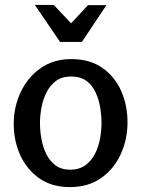

<svg xmlns="http://www.w3.org/2000/svg" viewBox="-20 -750 577 783"><path d="M265 13Q191 13 140 -23Q89 -59 62.5 -117.5Q36 -176 36 -245Q36 -314 64.5 -374.5Q93 -435 145.5 -472Q198 -509 271 -509Q346 -509 397 -473.5Q448 -438 474 -379.5Q500 -321 500 -251Q500 -182 472.5 -121.5Q445 -61 392.5 -24Q340 13 265 13ZM266 -58Q303 -58 328 -76Q353 -94 367.5 -123Q382 -152 388 -185Q394 -218 394 -248Q394 -279 388.5 -312Q383 -345 369.5 -374Q356 -403 332 -420.5Q308 -438 270 -438Q233 -438 208.5 -420Q184 -402 169.5 -373Q155 -344 149 -311Q143 -278 143 -248Q143 -219 148.5 -186Q154 -153 168 -123.5Q182 -94 206 -76Q230 -58 266 -58ZM270 -655 339 -729H414L314 -579H225L122 -730H199Z"/></svg>

Font: Rosario SemiBold
Style: Regular
Weight: 600
Designer: Hector Gatti
Foundry: Omnibus Type
Version: Version 1.101; ttfautohint (v1.8.1.43-b0c9)